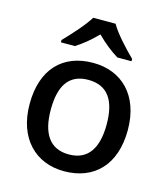

<svg xmlns="http://www.w3.org/2000/svg" viewBox="-115 -856 838 956"><g transform="rotate(15 304.5 -378.0)"><path d="M362 -766H247C220 -721 160 -656 123 -618V-606H195C230 -628 268 -659 303 -695C339 -659 379 -627 414 -606H487V-618C449 -655 387 -721 362 -766ZM558 -270C558 -449 453 -549 306 -549C149 -549 52 -449 52 -270C52 -91 158 10 303 10C459 10 558 -91 558 -270ZM161 -270C161 -392 204 -461 304 -461C405 -461 449 -392 449 -270C449 -149 405 -77 305 -77C205 -77 161 -149 161 -270Z"/></g></svg>

Font: Noto Sans Gunjala Gondi Medium
Style: Regular
Weight: 500
Designer: Ek Type
Foundry: Ek Type
Version: Version 1.004